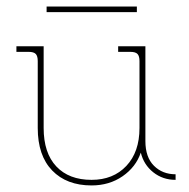

<svg xmlns="http://www.w3.org/2000/svg" viewBox="-20 -548 575 585"><path d="M259 17Q183 17 139 -28.5Q95 -74 95 -158V-362Q95 -377 89 -383.5Q83 -390 67 -390H30V-407H113V-158Q113 -82 151.5 -41Q190 0 259 0Q325 0 365 -42.5Q405 -85 405 -158V-362Q405 -377 399 -383.5Q393 -390 377 -390H340V-407H423V-118Q423 -69 449 -43Q475 -17 515 -17V0Q476 0 447 -23Q418 -46 409 -83Q394 -39 353.5 -11Q313 17 259 17ZM122 -511V-528H397V-511Z"/></svg>

Font: Grandiflora One
Style: Regular
Weight: 400
Designer: Haesung Cho
Foundry: JAMO
Version: Version 1.000; ttfautohint (v1.8.4.7-5d5b);gftools[0.9.28]